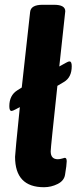

<svg xmlns="http://www.w3.org/2000/svg" viewBox="-20 -775 345 803"><path d="M43 -119Q43 -126 48 -177.5Q53 -229 63 -327L44 -317Q33 -311 28 -311Q19 -311 19 -331Q19 -376 52 -397L71 -409L106 -725Q109 -755 158 -755H206Q253 -755 253 -728L228 -497L255 -512Q265 -518 271 -518Q280 -518 280 -498Q280 -451 247 -432L220 -416Q206 -285 199 -217.5Q192 -150 192 -142Q192 -109 222 -109Q230 -109 240 -112Q250 -115 251 -115Q259 -115 259 -100.5Q259 -86 252 -44Q248 -19 221 -5.5Q194 8 164 8Q43 8 43 -119Z"/></svg>

Font: AsCom
Style: Bold Italic
Weight: 700
Italic angle: -48°
Designer: AsCom
Foundry: AsCom
Version: Version 1.001